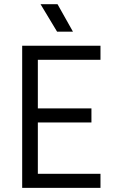

<svg xmlns="http://www.w3.org/2000/svg" viewBox="-20 -914 577 934"><path d="M87.9 -691.4H468.8V-623H164.1V-386.7H424.8V-318.4H164.1V-68.4H468.8V0H87.9ZM177.2 -893.6H259.8L335 -759.8H257.8Z"/></svg>

Font: Gidole
Style: Regular
Weight: 400
Version: Version 2.100; ttfautohint (v1.8.4.7-5d5b)